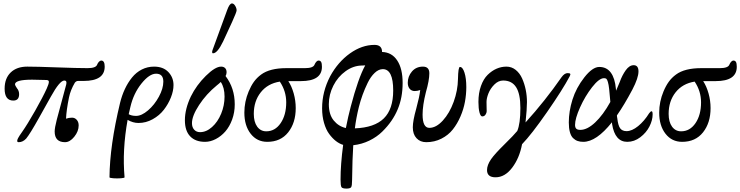

<svg xmlns="http://www.w3.org/2000/svg" viewBox="-20 -811 4291 1113"><path d="M88.9 13.2Q72.8 13.2 84.5 -9.8Q90.8 -22 107.9 -45.9Q138.2 -88.9 183.6 -168.9Q229 -249 251 -297.9Q256.8 -311.5 259.8 -320.1Q262.7 -328.6 263.2 -335Q263.7 -341.3 260.5 -344Q257.3 -346.7 250 -347.2Q196.3 -349.1 166 -349.1Q66.9 -349.1 66.9 -321.8Q66.9 -316.4 78.1 -299.8Q90.8 -285.2 90.8 -265.1Q90.8 -228 57.1 -228Q6.8 -228 6.8 -296.9Q6.8 -356.9 42 -390.9Q77.1 -424.8 138.2 -424.8Q192.9 -424.8 310.3 -420.4Q427.7 -416 487.8 -416Q535.6 -416 543 -436Q546.9 -446.3 553.7 -453.1Q560.5 -460 566.9 -460Q586.9 -460 586.9 -424.8Q586.9 -341.8 464.8 -341.8H432.1Q422.4 -341.8 414.1 -332Q388.7 -289.1 379.9 -246.1Q364.7 -170.9 362.8 -123Q378.4 -128.9 397.9 -128.9Q413.6 -128.9 424.8 -116.5Q436 -104 436 -84Q436 -49.8 410.6 -18.3Q385.3 13.2 356.9 13.2Q296.9 13.2 296.9 -48.8Q296.9 -69.8 309.1 -117.2L363.8 -320.8Q369.6 -344.2 353 -344.2Q326.2 -344.2 274.9 -251L206.1 -127.9Q153.8 -34.2 131.8 -7.8Q112.3 13.2 88.9 13.2Z M614.7 216.8Q616.2 33.7 675.8 -213.9Q686.5 -257.8 703.9 -294.9Q721.2 -332 745.4 -361.8Q769.5 -391.6 802.2 -408.2Q835 -424.8 873 -424.8Q926.3 -424.8 956.1 -393.3Q985.8 -361.8 985.8 -317.9Q985.8 -284.2 970.7 -246.1Q955.6 -208 929.9 -174.8Q904.3 -141.6 865.2 -119.9Q826.2 -98.1 782.7 -98.1Q751 -98.1 719.7 -116.2Q688 59.1 702.1 216.8Q702.6 220.7 680.7 222.4Q658.7 224.1 636.7 222.4Q614.7 220.7 614.7 216.8ZM735.8 -190.9Q731.4 -175.3 726.1 -148.9Q742.7 -139.2 769 -139.2Q800.8 -139.2 838.1 -171.1Q875.5 -203.1 901.1 -250.5Q926.8 -297.9 926.8 -337.9Q926.8 -383.8 884.8 -383.8Q845.7 -383.8 799.8 -326.4Q753.9 -269 735.8 -190.9Z M1214.8 -502Q1209.5 -502 1209.5 -509.8Q1209.5 -513.2 1211.4 -519L1296.9 -752.9Q1310.5 -791 1324.7 -791Q1335 -791 1343.3 -777.3Q1351.6 -763.7 1351.6 -751Q1351.6 -741.2 1325.7 -684.1L1273.4 -570.8Q1240.2 -502 1214.8 -502ZM1168.5 11.2Q1112.8 11.2 1082.3 -20.8Q1051.8 -52.7 1051.8 -113.8Q1051.8 -179.2 1086.4 -252Q1118.7 -317.4 1173.1 -371.1Q1227.5 -424.8 1261.7 -424.8Q1276.4 -424.8 1284.9 -416.3Q1293.5 -407.7 1293.5 -392.1Q1293.5 -380.4 1287.6 -370.1Q1340.8 -300.3 1340.8 -206.1Q1340.8 -159.2 1325.7 -117.9Q1310.5 -76.7 1286.1 -48.8Q1261.7 -21 1230.7 -4.9Q1199.7 11.2 1168.5 11.2ZM1092.8 -97.2Q1092.8 -73.2 1105.7 -59.1Q1118.7 -44.9 1139.6 -44.9Q1175.8 -44.9 1209 -74.5Q1242.2 -104 1262 -151.9Q1281.7 -199.7 1281.7 -251Q1281.7 -303.2 1259.8 -335.9Q1250 -326.2 1236.8 -315.9Q1175.8 -266.1 1134.3 -202.6Q1092.8 -139.2 1092.8 -97.2Z M1529.3 11.2Q1469.7 11.2 1433.1 -35.6Q1396.5 -82.5 1396.5 -158.2Q1396.5 -221.2 1421.4 -280.8Q1435.1 -313.5 1451.9 -336.9Q1468.8 -360.4 1493.9 -378.9Q1519 -397.5 1555.4 -406.7Q1591.8 -416 1640.1 -416H1748Q1795.4 -416 1803.2 -436Q1807.6 -446.8 1814 -453.4Q1820.3 -460 1826.2 -460Q1836.9 -460 1841.6 -451.7Q1846.2 -443.4 1846.2 -423.8Q1846.2 -340.8 1724.1 -340.8H1651.4Q1670.9 -311 1682.6 -269.3Q1694.3 -227.5 1694.3 -184.1Q1694.3 -99.1 1650.6 -43.9Q1606.9 11.2 1529.3 11.2ZM1451.2 -150.9Q1451.2 -104 1470.9 -76.9Q1490.7 -49.8 1523.4 -49.8Q1574.7 -49.8 1606.9 -97.2Q1639.2 -144.5 1639.2 -217.8Q1639.2 -282.7 1602.1 -337.9Q1531.7 -326.7 1491.5 -275.6Q1451.2 -224.6 1451.2 -150.9Z M1988.3 282.2Q1964.8 282.2 1959.5 273.9Q1954.1 265.6 1954.1 230Q1954.1 142.1 1969.2 28.8Q1947.8 22.5 1927.2 6.6Q1906.7 -9.3 1888.2 -34.4Q1869.6 -59.6 1858.4 -98.4Q1847.2 -137.2 1847.2 -183.1Q1847.2 -279.3 1894 -369.1Q1939.5 -452.1 2008.8 -501.5Q2078.1 -550.8 2150.9 -550.8Q2194.8 -550.8 2194.8 -509.8Q2251.5 -507.8 2282.7 -460.4Q2314 -413.1 2314 -330.1Q2314 -244.6 2285.2 -176.8Q2271 -142.6 2249 -110.6Q2227.1 -78.6 2195.8 -47.9Q2164.6 -17.1 2120.8 4.2Q2077.1 25.4 2027.8 30.8Q2022.5 109.4 2021 232.9Q2021 266.6 2015.4 274.4Q2009.8 282.2 1988.3 282.2ZM1886.2 -207Q1886.2 -147 1914.6 -112.5Q1942.9 -78.1 1984.9 -68.8Q1998 -135.7 2013.2 -192.9Q2056.2 -357.4 2097.2 -432.1Q2092.3 -431.2 2080.1 -431.2Q2029.3 -431.2 1983.9 -398.7Q1938.5 -366.2 1912.4 -314.5Q1886.2 -262.7 1886.2 -207ZM2060.1 -189.9Q2044.4 -126 2037.1 -66.9Q2150.9 -71.3 2205.1 -124.8Q2259.3 -178.2 2259.3 -286.1Q2259.3 -410.2 2199.2 -410.2Q2174.8 -410.2 2151.9 -388.4Q2128.9 -366.7 2111.6 -331.1Q2094.2 -295.4 2081.8 -261Q2069.3 -226.6 2060.1 -189.9Z M2450.7 13.2Q2416 13.2 2394.5 -9.8Q2373 -32.7 2373 -73.2Q2373 -110.8 2393.1 -182.1Q2411.6 -250 2416 -289.1Q2399.4 -283.2 2383.8 -283.2Q2365.7 -283.2 2354.7 -296.4Q2343.8 -309.6 2343.8 -331.1Q2343.8 -368.2 2367.9 -396.5Q2392.1 -424.8 2431.6 -424.8Q2468.8 -424.8 2468.8 -386.2Q2468.8 -345.7 2448.7 -275.9Q2429.7 -199.7 2429.7 -147Q2429.7 -69.8 2468.8 -69.8Q2508.3 -69.8 2547.1 -112.3Q2585.9 -154.8 2609.9 -220.7Q2633.8 -286.6 2634.8 -353Q2636.2 -422.9 2646 -422.9Q2662.1 -422.9 2672.6 -389.9Q2683.1 -356.9 2683.1 -306.2Q2683.1 -264.2 2675.3 -221.2Q2667.5 -178.2 2649.2 -135.7Q2630.9 -93.3 2604.7 -60.3Q2578.6 -27.3 2538.6 -7.1Q2498.5 13.2 2450.7 13.2Z M2852.5 216.8Q2803.2 216.8 2803.2 174.8Q2803.2 146 2826.7 111.8Q2848.1 81.1 2903.8 26.4Q2959.5 -28.3 2978.5 -51.8Q2996.6 -94.2 2996.6 -185.1Q2996.6 -266.6 2971.9 -305.4Q2947.3 -344.2 2896.5 -344.2Q2868.7 -344.2 2845.5 -320.8Q2822.3 -297.4 2811.3 -269.3Q2800.3 -241.2 2800.3 -220.2Q2800.3 -203.1 2800.8 -187.7Q2801.3 -172.4 2801.3 -166Q2801.3 -156.7 2794.4 -146.5Q2787.6 -136.2 2775.4 -136.2Q2765.6 -136.2 2759.5 -159.2Q2753.4 -182.1 2753.4 -220.2Q2753.4 -272 2768.1 -312.7Q2782.7 -353.5 2806.9 -377.2Q2831.1 -400.9 2858.6 -412.8Q2886.2 -424.8 2915.5 -424.8Q2945.8 -424.8 2969.5 -405.8Q2993.2 -386.7 3006.8 -356Q3020.5 -325.2 3027.6 -290.3Q3034.7 -255.4 3034.7 -219.2Q3034.7 -179.2 3026.4 -101.1Q3140.1 -226.6 3235.4 -363.8Q3252.4 -387.2 3270.5 -387.2Q3282.7 -387.2 3285.4 -383.1Q3288.1 -378.9 3282.2 -368.2Q3242.2 -292.5 3151.4 -161.6Q3060.5 -30.8 3006.3 24.9Q2991.2 105.5 2949 161.1Q2906.7 216.8 2852.5 216.8Z M3361.3 11.2Q3342.8 11.2 3328.6 6.3Q3314.5 1.5 3302.2 -10.3Q3290 -22 3283.7 -44.9Q3277.3 -67.9 3277.3 -101.1Q3277.3 -165.5 3298.3 -232.9Q3319.8 -301.8 3367.2 -362.3Q3414.6 -422.9 3454.1 -422.9Q3496.6 -422.9 3520.8 -390.1Q3544.9 -357.4 3550.3 -295.9Q3550.3 -294.4 3550.8 -290.8Q3551.3 -287.1 3551.3 -285.2Q3570.3 -329.6 3572.3 -335Q3586.4 -374.5 3607.4 -403.8Q3628.4 -433.1 3653.3 -433.1Q3681.2 -433.1 3681.2 -397Q3681.2 -359.4 3646 -292Q3598.6 -202.6 3556.2 -142.1Q3556.2 -134.8 3558.1 -127Q3563 -83 3575.2 -66.9Q3587.4 -50.8 3612.3 -50.8Q3643.1 -50.8 3679 -79.8Q3714.8 -108.9 3743.2 -154.8Q3751.5 -166 3757.3 -166Q3763.2 -166 3763.2 -147.9Q3763.2 -114.3 3744.9 -78.1Q3726.6 -42 3691.7 -15.4Q3656.7 11.2 3616.2 11.2Q3544.9 11.2 3528.3 -90.8Q3527.3 -94.7 3527.3 -102.1Q3437 11.2 3361.3 11.2ZM3313.5 -86.9Q3313.5 -71.8 3320.6 -64.9Q3327.6 -58.1 3344.2 -58.1Q3384.3 -58.1 3430.2 -101.3Q3476.1 -144.5 3518.1 -220.2Q3514.2 -268.6 3511.2 -294.7Q3508.3 -320.8 3503.9 -335.7Q3499.5 -350.6 3494.9 -354.2Q3490.2 -357.9 3481.4 -357.9Q3453.1 -357.9 3412.4 -305.7Q3371.6 -253.4 3342.5 -188.5Q3313.5 -123.5 3313.5 -86.9Z M3934.1 11.2Q3874.5 11.2 3837.9 -35.6Q3801.3 -82.5 3801.3 -158.2Q3801.3 -221.2 3826.2 -280.8Q3839.8 -313.5 3856.7 -336.9Q3873.5 -360.4 3898.7 -378.9Q3923.8 -397.5 3960.2 -406.7Q3996.6 -416 4044.9 -416H4152.8Q4200.2 -416 4208 -436Q4212.4 -446.8 4218.8 -453.4Q4225.1 -460 4231 -460Q4241.7 -460 4246.3 -451.7Q4251 -443.4 4251 -423.8Q4251 -340.8 4128.9 -340.8H4056.2Q4075.7 -311 4087.4 -269.3Q4099.1 -227.5 4099.1 -184.1Q4099.1 -99.1 4055.4 -43.9Q4011.7 11.2 3934.1 11.2ZM3856 -150.9Q3856 -104 3875.7 -76.9Q3895.5 -49.8 3928.2 -49.8Q3979.5 -49.8 4011.7 -97.2Q4043.9 -144.5 4043.9 -217.8Q4043.9 -282.7 4006.8 -337.9Q3936.5 -326.7 3896.2 -275.6Q3856 -224.6 3856 -150.9Z"/></svg>

Font: Junicode SmCond
Style: Italic
Weight: 400
Width: 4
Italic angle: -11°
Designer: Peter S. Baker
Version: Version 2.206